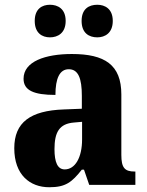

<svg xmlns="http://www.w3.org/2000/svg" viewBox="-20 -777 616 807"><path d="M389 -620C421 -620 454 -638 454 -689C454 -740 421 -757 389 -757C354 -757 323 -740 323 -689C323 -638 354 -620 389 -620ZM190 -620C223 -620 256 -638 256 -689C256 -740 223 -757 190 -757C157 -757 126 -740 126 -689C126 -638 157 -620 190 -620ZM187 10C256 10 282 -11 324 -64H333L355 0H549V-56H546C504 -56 490 -72 490 -126V-380C490 -505 420 -550 282 -550C171 -550 79 -519 79 -446C79 -397 122 -378 213 -378C213 -448 231 -486 269 -486C309 -486 324 -448 324 -374V-320L248 -317C108 -312 40 -263 40 -154C40 -42 106 10 187 10ZM252 -65C222 -65 209 -95 209 -150C209 -221 229 -257 291 -262L325 -265V-191C325 -115 296 -65 252 -65Z"/></svg>

Font: Noto Serif Lao SemiCondensed ExtraBold
Style: Regular
Weight: 800
Width: 4
Designer: Monotype Design Team
Foundry: Monotype Imaging Inc.
Version: Version 2.003